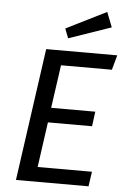

<svg xmlns="http://www.w3.org/2000/svg" viewBox="-60 -952 650 995"><g transform="rotate(5 264.5 -454.5)"><path d="M158.5 -689.1H528.2L507 -612.4H242.4L210.6 -388.3H440.2L430.2 -311.7H200.5L167.6 -76.7H450.2L439.1 0H61.5ZM247.7 -804.3 457 -908.6 487.3 -831 266.9 -754.9Z"/></g></svg>

Font: Fira Sans Variable
Style: Italic
Weight: 397
Italic angle: -8°
Designer: Carrois Corporate & Edenspiekermann AG
Foundry: Carrois Corporate GbR & Edenspiekermann AG
Version: Version 4.202